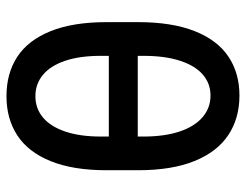

<svg xmlns="http://www.w3.org/2000/svg" viewBox="-103 -643 756 590"><g transform="rotate(-90 275.0 -348.0)"><path d="M276.4 9.8Q206.5 9.8 155 -24.4Q103.5 -58.6 75.2 -128.2Q46.9 -197.8 46.9 -301.8V-398.4Q46.9 -502 75 -570.8Q103 -639.6 154.1 -672.9Q205.1 -706.1 274.4 -706.1Q344.7 -706.1 395.5 -672.9Q446.3 -639.6 474.1 -570.8Q502 -502 502 -398.4V-301.8Q502 -197.8 474.4 -127.9Q446.8 -58.1 396.2 -24.2Q345.7 9.8 276.4 9.8ZM274.4 -617.2Q236.8 -617.2 209 -594Q181.2 -570.8 165.8 -525.6Q150.4 -480.5 150.4 -416V-391.6H398.4V-416Q398.4 -481 383.1 -526.1Q367.7 -571.3 339.8 -594.2Q312 -617.2 274.4 -617.2ZM276.4 -79.1Q313.5 -79.1 340.8 -102.8Q368.2 -126.5 383.3 -172.9Q398.4 -219.2 398.4 -285.2V-302.7H150.4V-285.2Q150.4 -220.2 166 -173.8Q181.6 -127.4 210.2 -103.3Q238.8 -79.1 276.4 -79.1Z"/></g></svg>

Font: Pretendard GOV Medium
Style: Regular
Weight: 500
Designer: Base glyphs from Inter by Rasmus Andersson; Hangeul glyphs from Noto Sans CJK(Source Han Sans) by Jang Soo-young and Kan
Foundry: Kil Hyung-jin
Version: Version 1.309